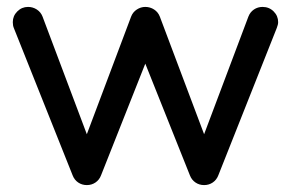

<svg xmlns="http://www.w3.org/2000/svg" viewBox="-20 -520 841 555"><path d="M780 -439 611 -13Q606 0 595 7.5Q584 15 570 15Q556 15 545 7.5Q534 0 529 -13L400 -336L272 -13Q267 0 256 7.5Q245 15 231 15Q217 15 206 7.5Q195 0 190 -13L20 -439Q17 -446 17 -456Q17 -474 30 -487Q43 -500 61 -500Q75 -500 86.5 -492.5Q98 -485 103 -472L231 -132L359 -472Q364 -485 375.5 -492.5Q387 -500 400 -500Q414 -500 425.5 -492.5Q437 -485 442 -472L570 -132L698 -472Q703 -485 714 -492.5Q725 -500 739 -500Q758 -500 771 -487Q784 -474 784 -456Q784 -449 780 -439Z"/></svg>

Font: Hanken
Style: Book
Weight: 400
Designer: Alfredo Marco Pradil
Foundry: Hanken Design Co.
Version: Version 2.06 2014